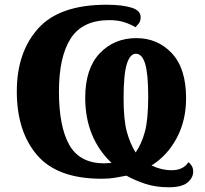

<svg xmlns="http://www.w3.org/2000/svg" viewBox="-20 -745 865 811"><path d="M692 46Q748 46 772 26Q796 6 796 -20Q796 -35 789.5 -45Q783 -55 776 -60Q754 -26 705 -26Q662 -26 620 -46Q687 -88 726.5 -162Q766 -236 766 -330Q766 -456 706 -520Q646 -584 556 -584Q462 -584 401 -519.5Q340 -455 340 -332Q340 -163 451 -57Q444 -57 436 -56Q428 -55 421 -55Q317 -55 273 -132.5Q229 -210 229 -358Q229 -506 279 -583Q329 -660 442 -660Q479 -660 507 -650.5Q535 -641 552 -630Q560 -638 567 -647Q574 -656 574 -673Q574 -701 534.5 -713Q495 -725 430 -725Q231 -725 141 -624.5Q51 -524 51 -359Q51 -190 136.5 -90Q222 10 409 10Q441 10 464.5 6Q488 2 514 -3Q550 17 594 31.5Q638 46 692 46ZM553 -101Q530 -137 516 -187.5Q502 -238 502 -330Q502 -430 515.5 -474Q529 -518 554 -518Q580 -518 593 -476Q606 -434 606 -337Q606 -240 592 -188.5Q578 -137 553 -101Z"/></svg>

Font: Noto Serif SemiCondensed Extra
Style: Regular
Weight: 800
Width: 4
Designer: Monotype Design Team
Foundry: Monotype Imaging Inc.
Version: Version 1.002